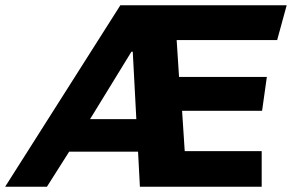

<svg xmlns="http://www.w3.org/2000/svg" viewBox="-66 -706 1104 726"><path d="M-46.5 0 389 -686H1018L982 -554.5H602L611 -415H943L925 -287H622.5L632.5 -134.5H923.5V0H463L456 -132.5H195.5L111.5 0ZM274.5 -255.5H449.5L436 -510.5H431Z"/></svg>

Font: Chivo Medium
Style: Italic
Weight: 500
Italic angle: -8.05°
Designer: Hector Gatti
Foundry: Omnibus-Type
Version: Version 2.002